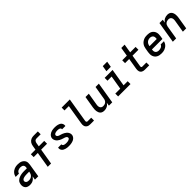

<svg xmlns="http://www.w3.org/2000/svg" viewBox="498 -2569 4405 4405"><g transform="rotate(-45 2700.0 -366.5)"><path d="M191 8Q157 8 125 -2Q93 -12 72.5 -35.5Q52 -59 45.5 -92Q39 -125 45 -159Q49 -180 57 -200.5Q65 -221 79.5 -237.5Q94 -254 113 -266Q132 -278 152 -287Q172 -296 193 -301Q214 -306 235 -309.5Q256 -313 276.5 -314Q297 -315 318 -315H405L409 -340Q412 -360 407.5 -380Q403 -400 389 -413Q375 -426 355.5 -431Q336 -436 315 -436Q296 -436 276.5 -432.5Q257 -429 239 -419Q221 -409 208 -392.5Q195 -376 191 -357H84Q89 -382 100 -406Q111 -430 128.5 -450.5Q146 -471 168.5 -486.5Q191 -502 215.5 -511.5Q240 -521 265 -524.5Q290 -528 315 -528Q345 -528 373.5 -524Q402 -520 427 -509Q452 -498 472.5 -479.5Q493 -461 504.5 -436.5Q516 -412 517.5 -383Q519 -354 514 -325L461 0H353L368 -91Q368 -91 368 -91Q368 -91 368 -91Q368 -91 368 -91Q368 -91 368 -91Q353 -68 333.5 -48.5Q314 -29 290.5 -16Q267 -3 241.5 2.5Q216 8 191 8ZM248 -84Q273 -84 298 -92.5Q323 -101 342.5 -119.5Q362 -138 373 -162.5Q384 -187 388 -212L389 -223H318Q306 -223 294.5 -222.5Q283 -222 271.5 -221Q260 -220 248.5 -218.5Q237 -217 225 -214Q213 -211 201.5 -207Q190 -203 179.5 -196.5Q169 -190 162 -179.5Q155 -169 153 -158Q150 -140 158 -124Q166 -108 180 -99Q194 -90 212 -87Q230 -84 248 -84Z M769 0 832 -386H698V-478H848L865 -580Q868 -601 875 -621.5Q882 -642 894 -661Q906 -680 923.5 -695Q941 -710 961.5 -719Q982 -728 1003 -731.5Q1024 -735 1045 -735H1182V-643H1045Q1031 -643 1016.5 -637Q1002 -631 992.5 -619Q983 -607 977.5 -593Q972 -579 970 -565L956 -478H1132V-386H940L876 0Z M1455 8Q1429 8 1404 6Q1379 4 1355.5 -2.5Q1332 -9 1310.5 -19.5Q1289 -30 1273 -47.5Q1257 -65 1250 -88.5Q1243 -112 1247 -137Q1248 -139 1248 -140.5Q1248 -142 1249 -144H1356Q1355 -143 1355 -142.5Q1355 -142 1355 -142Q1353 -130 1358 -120.5Q1363 -111 1371 -104.5Q1379 -98 1389 -94Q1399 -90 1410 -88Q1421 -86 1432 -85Q1443 -84 1455 -84Q1466 -84 1477 -84.5Q1488 -85 1499.5 -87Q1511 -89 1522.5 -92Q1534 -95 1544.5 -100Q1555 -105 1564 -114Q1573 -123 1575 -134Q1577 -145 1573 -155Q1569 -165 1562 -172.5Q1555 -180 1546 -185Q1537 -190 1527.5 -194Q1518 -198 1508 -201Q1498 -204 1488 -207Q1464 -214 1440.5 -223Q1417 -232 1395.5 -244Q1374 -256 1355.5 -271.5Q1337 -287 1323.5 -307.5Q1310 -328 1303.5 -352.5Q1297 -377 1301 -403Q1305 -425 1317.5 -445Q1330 -465 1348 -480Q1366 -495 1387.5 -504.5Q1409 -514 1431 -519Q1453 -524 1475 -526Q1497 -528 1519 -528Q1544 -528 1568 -525.5Q1592 -523 1615 -517Q1638 -511 1659 -500Q1680 -489 1694.5 -471.5Q1709 -454 1715.5 -431Q1722 -408 1718 -383Q1718 -381 1717.5 -379.5Q1717 -378 1717 -376H1610Q1610 -377 1610 -377.5Q1610 -378 1610 -378Q1613 -395 1603.5 -407.5Q1594 -420 1580 -426Q1566 -432 1550.5 -434Q1535 -436 1519 -436Q1508 -436 1497.5 -435.5Q1487 -435 1476.5 -433Q1466 -431 1455 -428Q1444 -425 1434 -420Q1424 -415 1416.5 -406Q1409 -397 1407 -387Q1405 -376 1409 -366Q1413 -356 1420 -348.5Q1427 -341 1435.5 -335.5Q1444 -330 1453.5 -326Q1463 -322 1473 -319Q1483 -316 1493 -313H1494Q1518 -306 1541 -297Q1564 -288 1585.5 -276Q1607 -264 1625.5 -248.5Q1644 -233 1657.5 -213Q1671 -193 1677.5 -168.5Q1684 -144 1680 -118Q1676 -95 1663 -74.5Q1650 -54 1631 -39Q1612 -24 1589.5 -15Q1567 -6 1544.5 -1Q1522 4 1499.5 6Q1477 8 1455 8Z M2152 0Q2130 0 2109 -3.5Q2088 -7 2070 -17Q2052 -27 2039 -42.5Q2026 -58 2019.5 -77.5Q2013 -97 2013 -118.5Q2013 -140 2017 -162L2096 -643H1955V-735H2219L2122 -147Q2120 -138 2120 -128.5Q2120 -119 2123.5 -110.5Q2127 -102 2135 -97Q2143 -92 2152 -92H2270V0Z M2601 8Q2573 8 2546.5 0Q2520 -8 2502 -26.5Q2484 -45 2474 -69.5Q2464 -94 2460.5 -121Q2457 -148 2459 -176Q2461 -204 2465 -232L2513 -520H2621L2571 -217Q2568 -201 2567.5 -184.5Q2567 -168 2570 -153Q2573 -138 2580 -124.5Q2587 -111 2598.5 -101.5Q2610 -92 2625.5 -88Q2641 -84 2658 -84Q2679 -84 2701.5 -90.5Q2724 -97 2742 -112Q2760 -127 2770.5 -148Q2781 -169 2784 -191L2839 -520H2947L2861 0H2753L2766 -80Q2752 -59 2733.5 -41.5Q2715 -24 2693 -13Q2671 -2 2647.5 3Q2624 8 2601 8Z M3052 0V-92H3213L3269 -428H3135V-520H3392L3321 -92H3454V0ZM3271 -599 3295 -741H3438L3414 -599Z M3923 0Q3902 0 3882 -3.5Q3862 -7 3845 -16Q3828 -25 3815.5 -40Q3803 -55 3797 -74Q3791 -93 3791 -113.5Q3791 -134 3794 -155L3839 -428H3705V-520H3855L3890 -735H3998L3963 -520H4139V-428H3947L3900 -140Q3898 -132 3898 -124Q3898 -116 3900.5 -108.5Q3903 -101 3909 -96.5Q3915 -92 3923 -92H4061V0Z M4460 8Q4427 8 4396 2.5Q4365 -3 4338.5 -17.5Q4312 -32 4292.5 -55Q4273 -78 4263 -107Q4253 -136 4252.5 -168Q4252 -200 4257 -232L4274 -332Q4278 -359 4288 -386Q4298 -413 4315.5 -437Q4333 -461 4357 -479Q4381 -497 4407.5 -508.5Q4434 -520 4462 -524Q4490 -528 4517 -528Q4550 -528 4581 -522.5Q4612 -517 4638 -502.5Q4664 -488 4683 -464.5Q4702 -441 4711.5 -412.5Q4721 -384 4721.5 -352Q4722 -320 4716 -288L4704 -214H4362Q4358 -189 4360.5 -164.5Q4363 -140 4376.5 -121Q4390 -102 4412.5 -93Q4435 -84 4460 -84Q4478 -84 4496.5 -87Q4515 -90 4533 -98Q4551 -106 4565.5 -120.5Q4580 -135 4585 -153H4692Q4686 -129 4674 -106Q4662 -83 4644 -63.5Q4626 -44 4603.5 -30Q4581 -16 4557 -7Q4533 2 4508.5 5Q4484 8 4460 8ZM4378 -306H4611Q4615 -331 4613 -355.5Q4611 -380 4598.5 -399Q4586 -418 4563.5 -427Q4541 -436 4516 -436Q4501 -436 4484.5 -433Q4468 -430 4453 -422.5Q4438 -415 4424.5 -403.5Q4411 -392 4402 -378Q4393 -364 4387.5 -348.5Q4382 -333 4379 -317Z M4827 0 4913 -520H5021L5008 -440Q5021 -461 5040 -478.5Q5059 -496 5081 -507Q5103 -518 5126.5 -523Q5150 -528 5173 -528Q5201 -528 5227 -520Q5253 -512 5271 -493.5Q5289 -475 5299 -450.5Q5309 -426 5312.5 -399Q5316 -372 5314.5 -344Q5313 -316 5308 -288L5261 0H5153L5203 -303Q5205 -319 5206 -335.5Q5207 -352 5204 -367Q5201 -382 5194 -395.5Q5187 -409 5175 -418.5Q5163 -428 5147.5 -432Q5132 -436 5116 -436Q5094 -436 5072 -429.5Q5050 -423 5031.5 -408Q5013 -393 5003 -372Q4993 -351 4989 -329L4935 0Z"/></g></svg>

Font: Iosevka SS04 SmBd Ex Obl
Style: Regular
Weight: 600
Width: 7
Italic angle: -9°
Monospace: yes
Designer: Belleve Invis
Foundry: Belleve Invis
Version: Version 19.0.0; ttfautohint (v1.8.4)